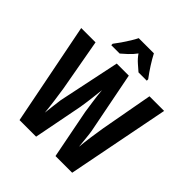

<svg xmlns="http://www.w3.org/2000/svg" viewBox="-258 -1098 1261 1261"><g transform="rotate(45 373.0 -467.0)"><path d="M758 -714 618 0H463L396 -343Q392 -373 384.5 -422.5Q377 -472 373 -522Q370 -498 366.5 -465.5Q363 -433 358.5 -400.5Q354 -368 350 -344L283 0H129L-12 -714H121L186 -352Q193 -308 200.5 -252Q208 -196 212 -152Q216 -187 220.5 -226Q225 -265 228 -284L318 -714H430L514 -286Q518 -264 521.5 -226.5Q525 -189 529 -152Q533 -196 540.5 -250.5Q548 -305 556 -352L622 -714ZM443 -934Q460 -901 484.5 -862.5Q509 -824 537 -787V-774H460Q443 -789 417.5 -811Q392 -833 372 -862Q351 -833 325.5 -810Q300 -787 285 -774H207V-787Q222 -806 241 -833.5Q260 -861 276.5 -888Q293 -915 302 -934Z"/></g></svg>

Font: Noto Sans Sinhala ExtraCondensed
Style: Bold
Weight: 700
Width: 2
Designer: Jelle Bosma - Monotype Design Team
Foundry: Monotype Imaging Inc.
Version: Version 2.006; ttfautohint (v1.8.4.7-5d5b)